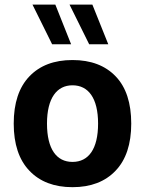

<svg xmlns="http://www.w3.org/2000/svg" viewBox="-20 -794 618 820"><path d="M289.6 -537.6C210.9 -537.6 149.9 -514.2 105.5 -467.8C61 -421.4 38.6 -354 38.6 -266.1C38.6 -178.7 61 -111.3 105.5 -64.9C149.9 -18.1 211.4 5.4 289.6 5.4C367.7 5.4 429.2 -18.1 473.6 -64.9C518.1 -111.3 540.5 -178.7 540.5 -266.1C540.5 -354 518.6 -421.4 474.1 -467.8C429.7 -514.2 368.2 -537.6 289.6 -537.6ZM289.6 -429.7C357.4 -429.7 398.9 -375 398.9 -266.1C398.9 -157.2 357.9 -102.5 289.6 -102.5C221.7 -102.5 180.7 -157.2 180.7 -266.1C180.7 -375 222.7 -429.7 289.6 -429.7ZM216.3 -774.4H118.7L202.6 -605H283.7ZM374.5 -774.4H276.9L360.8 -605H442.4Z"/></svg>

Font: Estedad Bold
Style: Regular
Weight: 700
Designer: Amin Abedi
Version: Version 7.3